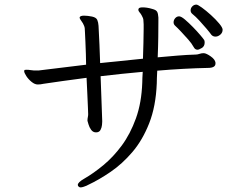

<svg xmlns="http://www.w3.org/2000/svg" viewBox="-20 -767 1040 834"><path d="M947 -638Q947 -625 937 -616.5Q927 -608 916 -608Q905 -608 898 -616Q891 -626 877 -642.5Q863 -659 846.5 -677Q830 -695 815 -707Q808 -713 808 -722Q808 -732 815.5 -739.5Q823 -747 833 -747Q839 -747 857 -734Q875 -721 896 -702Q917 -683 932 -665Q947 -647 947 -638ZM916 -491Q916 -472 883 -472Q833 -471 777 -468Q721 -465 663 -460Q662 -442 661.5 -428Q661 -414 661 -405Q657 -305 628 -231.5Q599 -158 555 -106.5Q511 -55 460.5 -20.5Q410 14 363 36Q341 47 330 47Q324 47 319 41Q318 39 318 36Q318 25 346 9Q386 -14 429 -49.5Q472 -85 509 -135Q546 -185 570.5 -253Q595 -321 598 -409Q598 -417 598.5 -428.5Q599 -440 600 -455Q553 -451 507 -446Q461 -441 417 -436Q419 -388 420.5 -340Q422 -292 424 -242V-238Q424 -235 423 -224Q422 -213 416.5 -202.5Q411 -192 397 -192Q384 -192 376 -203Q368 -214 364.5 -226.5Q361 -239 360 -242V-245Q360 -251 361.5 -258Q363 -265 363 -271Q363 -276 362 -298.5Q361 -321 359.5 -355.5Q358 -390 356 -429Q300 -422 252 -415Q204 -408 169 -403Q156 -400 144 -400Q131 -400 117 -411.5Q103 -423 94 -437Q85 -451 85 -458Q85 -463 88.5 -463.5Q92 -464 96 -464Q104 -464 113 -462.5Q122 -461 126 -461H149L354 -486Q354 -506 353 -533Q352 -560 351 -585.5Q350 -611 349 -628Q348 -645 348 -645Q347 -651 345 -655.5Q343 -660 340 -666Q336 -673 331 -679.5Q326 -686 326 -690V-692Q329 -699 345 -699Q353 -699 361.5 -698Q370 -697 380 -695Q398 -691 402.5 -680.5Q407 -670 408 -655Q410 -614 412 -573.5Q414 -533 415 -493L601 -512Q602 -546 603 -580Q604 -614 604 -641Q604 -652 604 -661Q604 -670 603 -677Q603 -683 601 -688.5Q599 -694 596 -699Q592 -707 586.5 -713Q581 -719 581 -725Q581 -727 581.5 -727.5Q582 -728 582 -729Q584 -735 600 -735Q608 -735 618.5 -733.5Q629 -732 642 -728Q658 -724 662.5 -716Q667 -708 668 -691V-674Q668 -649 667.5 -607Q667 -565 665 -518Q709 -522 751 -525.5Q793 -529 830 -530Q838 -530 846.5 -533Q855 -536 864 -536H866Q877 -535 895.5 -522Q914 -509 916 -495ZM869 -582Q869 -566 856.5 -558.5Q844 -551 838 -551Q827 -551 821 -563Q813 -578 797.5 -595.5Q782 -613 766.5 -629.5Q751 -646 740 -656Q734 -662 734 -670Q734 -680 741 -688Q748 -696 758 -696Q767 -696 783.5 -682Q800 -668 818.5 -649Q837 -630 850.5 -614Q864 -598 867 -593Q869 -590 869 -582Z"/></svg>

Font: QiushuiShotai Bright
Style: Regular
Weight: 400
Designer: Christian Thalmann (Catharsis Fonts)
Version: Version 1.250;